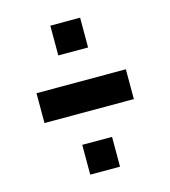

<svg xmlns="http://www.w3.org/2000/svg" viewBox="-104 -768 754 851"><g transform="rotate(-15 273.5 -342.0)"><path d="M341.8 -546.9H205.1V-683.6H341.8ZM341.8 0H205.1V-136.7H341.8ZM68.4 -273.4V-410.2H478.5V-273.4Z"/></g></svg>

Font: DatCub
Style: Bold
Weight: 700
Designer: GGBot
Version: 1.00